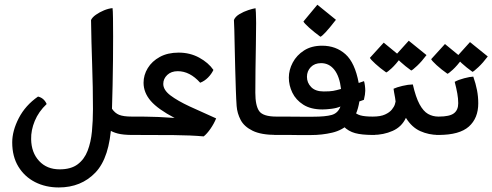

<svg xmlns="http://www.w3.org/2000/svg" viewBox="-20 -577 2123 828"><path d="M233.4 231.4Q176.8 231.4 131.3 208.3Q85.9 185.1 59.3 141.6Q32.7 98.1 32.7 37.1Q32.7 -12.7 61 -67.6Q89.4 -122.6 144 -160.6Q169.9 -154.3 181.2 -128.4Q146.5 -95.7 129.9 -55.4Q113.3 -15.1 114.3 23.4Q115.2 81.1 148.7 117.2Q182.1 153.3 237.3 153.3Q286.1 153.3 314.9 131.6Q343.8 109.9 357.9 73Q372.1 36.1 376.5 -10.3Q380.9 -56.6 380.9 -106.4Q380.9 -199.7 377.4 -298.1Q374 -396.5 372.6 -490.7Q377.9 -502.4 393.6 -513.4Q409.2 -524.4 428.7 -532.5Q448.2 -540.5 465.3 -542Q466.8 -533.2 467.3 -497.8Q467.8 -462.4 467.8 -419.4Q467.8 -371.6 467.3 -316.9Q466.8 -262.2 465.6 -209.5Q464.4 -156.7 463.1 -113.5Q461.9 -70.3 460.4 -45.4Q453.1 102.5 391.6 167Q330.1 231.4 233.4 231.4ZM549.3 4.9Q511.2 4.9 487.8 -1.2Q464.4 -7.3 449 -18.1Q433.6 -28.8 419.4 -43.5L462.4 -108.9Q475.1 -89.4 493.7 -81.8Q512.2 -74.2 549.3 -74.2H559.1V4.9Z M858.4 11.2Q803.2 6.3 729.5 5.6Q655.8 4.9 549.3 4.9H539.6V-74.2H549.3Q580.1 -74.2 606.7 -74Q633.3 -73.7 663.3 -72.5Q693.4 -71.3 732.9 -68.4Q661.1 -106 630.1 -141.8Q599.1 -177.7 599.1 -220.2Q599.1 -253.4 617.2 -283.2Q635.3 -313 669.2 -331.5Q703.1 -350.1 750.5 -350.1Q799.3 -350.1 839.1 -328.4Q878.9 -306.6 900.4 -275.4Q892.1 -257.8 877.2 -242.7Q862.3 -227.5 843.3 -220.2Q798.8 -270 746.6 -270Q718.3 -270 701.2 -253.7Q684.1 -237.3 684.1 -215.3Q684.1 -189 715.1 -165.5Q746.1 -142.1 798.1 -117.9Q850.1 -93.8 912.1 -66.4Q902.8 -43.5 887.7 -21.7Q872.6 0 858.4 11.2Z M1172.4 4.9Q1106 4.9 1069.3 -13.2Q1032.7 -31.2 1017.8 -59.8Q1002.9 -88.4 1000.5 -119.6Q998.5 -147 997.1 -189.2Q995.6 -231.4 994.4 -279.1Q993.2 -326.7 992.2 -371.1Q991.2 -415.5 990.5 -447.8Q989.7 -480 988.8 -490.7Q994.6 -505.4 1012.7 -516.1Q1030.8 -526.9 1050.8 -533.4Q1070.8 -540 1082 -541.5Q1083 -535.6 1083.5 -522.5Q1084 -509.3 1084.2 -496.1Q1084.5 -482.9 1084.5 -476.6Q1084.5 -436.5 1083.5 -383.8Q1082.5 -331.1 1081.8 -276.9Q1081.1 -222.7 1081.1 -177.2Q1081.1 -121.6 1097.7 -97.9Q1114.3 -74.2 1172.4 -74.2H1182.1V4.9Z M1320.8 5.4Q1282.2 5.4 1264.9 5.4Q1247.6 5.4 1241.2 5.1Q1234.9 4.9 1230.2 4.9Q1225.6 4.9 1213.6 4.9Q1201.7 4.9 1172.4 4.9H1162.6V-74.2H1172.4Q1212.9 -74.2 1237.5 -74Q1262.2 -73.7 1277.1 -73.7Q1292 -73.7 1303.7 -73.7Q1315.4 -73.7 1330.6 -73.7Q1383.3 -73.7 1410.4 -81.3Q1437.5 -88.9 1448.2 -117.7Q1432.6 -110.8 1409.9 -107.9Q1387.2 -105 1370.6 -105Q1320.3 -105 1288.1 -125.5Q1255.9 -146 1240.7 -177.5Q1225.6 -209 1225.6 -242.2Q1225.6 -275.4 1242.4 -307.1Q1259.3 -338.9 1291.3 -359.4Q1323.2 -379.9 1369.1 -379.9Q1428.7 -379.9 1469.7 -343.3Q1510.7 -306.6 1526.9 -219.2L1549.8 -227.1Q1552.2 -219.7 1553.7 -207.8Q1555.2 -195.8 1555.2 -185.5Q1555.2 -178.7 1553.7 -168.5Q1552.2 -158.2 1549.3 -146.5L1529.8 -139.6Q1520 -77.1 1488.3 -46.1Q1456.5 -15.1 1412.6 -4.9Q1368.7 5.4 1320.8 5.4ZM1587.4 4.9Q1540 4.9 1511.5 -2.9Q1482.9 -10.7 1462.4 -31.2L1503.9 -98.6Q1515.1 -85 1533.9 -79.6Q1552.7 -74.2 1587.4 -74.2H1597.2V4.9ZM1376 -182.6Q1403.3 -182.6 1416.7 -185.1Q1430.2 -187.5 1450.7 -193.4Q1444.3 -247.6 1421.9 -276.1Q1399.4 -304.7 1364.7 -304.7Q1336.9 -304.7 1320.3 -287.6Q1303.7 -270.5 1303.7 -245.6Q1303.7 -220.2 1322 -201.4Q1340.3 -182.6 1376 -182.6ZM1361.8 -418.5Q1334.5 -438.5 1313 -457.8Q1291.5 -477.1 1288.6 -484.4L1348.6 -556.6L1428.7 -491.7Q1400.4 -455.1 1384 -437.7Q1367.7 -420.4 1361.8 -418.5Z M1577.6 4.9V-74.2H1587.4Q1621.1 -74.2 1640.6 -83.3Q1660.2 -92.3 1669.9 -104.5Q1679.7 -116.7 1682.9 -127Q1686 -137.2 1686 -139.2Q1686 -143.1 1683.8 -155.3Q1681.6 -167.5 1679.4 -179.4Q1677.2 -191.4 1677.2 -194.3Q1690.9 -200.7 1715.1 -206.5Q1739.3 -212.4 1760.3 -212.9Q1772.9 -157.7 1789.3 -127.4Q1805.7 -97.2 1825.9 -85.7Q1846.2 -74.2 1870.6 -74.2H1880.4V4.9H1870.6Q1829.1 4.9 1792.5 -11.5Q1755.9 -27.8 1730.5 -68.8Q1712.4 -29.8 1673.1 -12.5Q1633.8 4.9 1587.4 4.9ZM1753.4 -272.9Q1727.5 -291.5 1707 -310.3Q1686.5 -329.1 1683.6 -335.9L1742.7 -401.4L1819.3 -339.4Q1798.8 -312 1778.8 -293.2Q1758.8 -274.4 1753.4 -272.9ZM1645.5 -264.6Q1619.1 -283.2 1598.9 -301.8Q1578.6 -320.3 1575.2 -327.6L1634.8 -393.1L1710.9 -330.6Q1686 -298.3 1668.5 -282.2Q1650.9 -266.1 1645.5 -264.6Z M1860.8 4.9V-74.2H1872.1Q1918.9 -74.2 1937.5 -88.4Q1956.1 -102.5 1956.1 -131.8Q1956.1 -151.9 1952.1 -174.1Q1948.2 -196.3 1940.9 -224.1Q1956.5 -232.9 1981.7 -239.5Q2006.8 -246.1 2021 -246.6Q2031.7 -216.3 2037.1 -188.2Q2042.5 -160.2 2042.5 -131.3Q2042.5 -67.4 2002 -31.2Q1961.4 4.9 1872.1 4.9ZM2017.6 -267.1Q1991.7 -285.6 1971.2 -304.4Q1950.7 -323.2 1947.8 -330.1L2006.8 -395.5L2083.5 -333.5Q2063 -306.2 2043 -287.4Q2022.9 -268.6 2017.6 -267.1ZM1909.7 -258.8Q1883.3 -277.3 1863 -295.9Q1842.8 -314.5 1839.4 -321.8L1898.9 -387.2L1975.1 -324.7Q1950.2 -292.5 1932.6 -276.4Q1915 -260.3 1909.7 -258.8Z"/></svg>

Font: Harmattan SemiBold
Style: Regular
Weight: 600
Designer: George W. Nuss III and SIL International
Foundry: SIL International
Version: Version 4.000